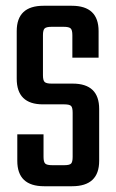

<svg xmlns="http://www.w3.org/2000/svg" viewBox="-20 -646 401 666"><path d="M232 -102V-255Q232 -273 226.5 -278.5Q221 -284 203 -284H129Q38 -284 38 -373V-538Q38 -626 131 -626H229Q322 -626 322 -538V-446H231V-524Q231 -542 225 -547.5Q219 -553 201 -553H159Q141 -553 135 -547.5Q129 -542 129 -524V-385Q129 -367 135 -361.5Q141 -356 159 -356H232Q324 -356 324 -268V-88Q324 0 230 0H133Q40 0 40 -88V-180H131V-102Q131 -84 137 -78.5Q143 -73 161 -73H203Q221 -73 226.5 -78.5Q232 -84 232 -102Z"/></svg>

Font: Teko Regular
Style: Regular
Weight: 400
Designer: Manushi Parikh, Jonny Pinhorn
Foundry: Indian Type Foundry
Version: Version 1.105;PS 1.0;hotconv 1.0.78;makeotf.lib2.5.61930; tt